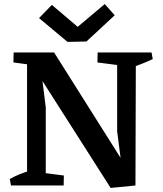

<svg xmlns="http://www.w3.org/2000/svg" viewBox="-20 -912 799 944"><path d="M524 12 149 -576 151 -654H246L608 -80L607 -21ZM34 0 28 -32Q51 -45 76 -55Q101 -65 127 -73L128 0ZM153 0 156 -67 294 -49 293 0ZM113 0V-654H247L180 -584L205 -384V0ZM180 -587 46 -605 47 -654H183ZM524 12 584 -48 556 -267V-654H648L646 0ZM597 -587 459 -605 460 -654H600ZM632 -581 631 -654H725L731 -622Q710 -611 684 -601Q658 -591 632 -581ZM312 -706 172 -823 235 -888 362 -780 495 -892 544 -837 405 -708Z"/></svg>

Font: Eczar Medium
Style: Regular
Weight: 500
Designer: Vaibhav Singh
Foundry: Rosetta Type Foundry
Version: Version 2.000